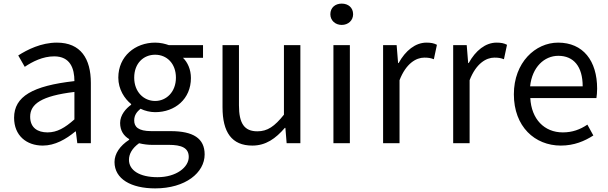

<svg xmlns="http://www.w3.org/2000/svg" viewBox="-20 -793 3368 1063"><path d="M217 13C284 13 345 -22 397 -65H400L408 0H483V-334C483 -468 427 -557 295 -557C208 -557 131 -518 81 -486L117 -423C160 -452 217 -481 280 -481C369 -481 392 -414 392 -344C161 -318 58 -259 58 -141C58 -43 126 13 217 13ZM243 -60C189 -60 147 -85 147 -147C147 -217 209 -262 392 -284V-132C339 -85 296 -60 243 -60Z M839 250C1007 250 1113 163 1113 62C1113 -27 1050 -67 924 -67H818C745 -67 723 -91 723 -126C723 -156 738 -174 758 -191C782 -179 812 -172 839 -172C949 -172 1037 -245 1037 -361C1037 -408 1019 -448 993 -473H1104V-543H915C896 -550 869 -557 839 -557C729 -557 635 -482 635 -363C635 -298 670 -246 706 -217V-213C678 -193 645 -157 645 -112C645 -69 666 -40 695 -23V-19C644 14 614 58 614 104C614 198 706 250 839 250ZM839 -234C776 -234 723 -284 723 -363C723 -443 775 -490 839 -490C903 -490 954 -442 954 -363C954 -284 901 -234 839 -234ZM852 188C753 188 694 150 694 92C694 60 711 28 750 0C774 6 800 9 820 9H914C986 9 1025 26 1025 76C1025 133 956 188 852 188Z M1377 13C1452 13 1506 -26 1557 -85H1560L1567 0H1643V-543H1552V-158C1500 -93 1461 -66 1405 -66C1333 -66 1303 -109 1303 -210V-543H1212V-199C1212 -61 1263 13 1377 13Z M1826 0H1917V-543H1826ZM1872 -655C1908 -655 1935 -680 1935 -714C1935 -751 1908 -773 1872 -773C1836 -773 1809 -751 1809 -714C1809 -680 1836 -655 1872 -655Z M2101 0H2192V-349C2228 -442 2284 -474 2329 -474C2351 -474 2364 -472 2382 -465L2399 -545C2382 -554 2365 -557 2341 -557C2280 -557 2225 -513 2187 -444H2184L2176 -543H2101Z M2489 0H2580V-349C2616 -442 2672 -474 2717 -474C2739 -474 2752 -472 2770 -465L2787 -545C2770 -554 2753 -557 2729 -557C2668 -557 2613 -513 2575 -444H2572L2564 -543H2489Z M3085 13C3159 13 3217 -12 3265 -43L3232 -103C3192 -76 3149 -60 3096 -60C2993 -60 2922 -134 2916 -250H3282C3284 -263 3286 -282 3286 -302C3286 -457 3208 -557 3070 -557C2944 -557 2825 -447 2825 -271C2825 -92 2941 13 3085 13ZM2915 -315C2926 -422 2994 -484 3071 -484C3156 -484 3206 -425 3206 -315Z"/></svg>

Font: Noto Sans JP Regular
Style: Regular
Weight: 400
Designer: Ryoko NISHIZUKA (kana & ideographs); Paul D. Hunt (Latin, Greek & Cyrillic); Wenlong ZHANG (bopomofo); Sandoll Communica
Foundry: Adobe Systems Incorporated
Version: Version 1.004;PS 1.004;hotconv 1.0.82;makeotf.lib2.5.63406